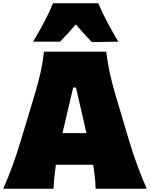

<svg xmlns="http://www.w3.org/2000/svg" viewBox="-20 -1150 922 1170"><path d="M-0.5 0Q29.8 -66.9 56.6 -141.1Q83.5 -215.3 103.5 -282.2L189.9 -568.8Q213.4 -647 227.3 -709.5Q241.2 -772 248 -835H627.4Q635.3 -768.6 648.7 -706.5Q662.1 -644.5 684.6 -568.8L770 -281.7Q791 -212.4 817.9 -139.6Q844.7 -66.9 874 0H562.5Q562 -36.1 557.9 -73Q553.7 -109.9 547.9 -146H320.3Q314.9 -108.9 311.3 -71.8Q307.6 -34.7 305.7 0ZM506.8 -338.9 442.9 -616.7H425.8L360.8 -338.9ZM539.6 -893.6Q513.7 -919.9 489.5 -947Q465.3 -974.1 441.9 -1001.5Q418.9 -974.6 395.3 -948.2Q371.6 -921.9 346.2 -896H181.6Q216.3 -954.1 248 -1013.2Q279.8 -1072.3 302.7 -1129.9H579.1Q603 -1072.3 634.8 -1013.2Q666.5 -954.1 700.7 -896Z"/></svg>

Font: Pinar-DS3-FD Black
Style: Regular
Weight: 900
Designer: Amin Abedi
Version: Version 3.000